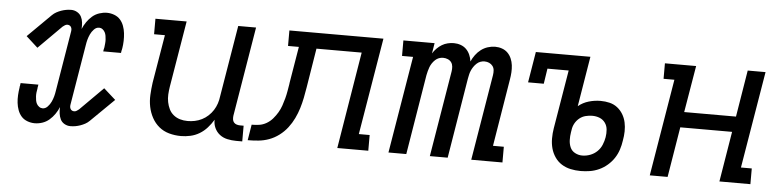

<svg xmlns="http://www.w3.org/2000/svg" viewBox="-39 -716 3677 901"><g transform="rotate(5 1800.0 -265.0)"><path d="M141 8Q123 8 106 1.5Q89 -5 78 -17.5Q67 -30 61 -46.5Q55 -63 53 -80.5Q51 -98 52 -116.5Q53 -135 56 -153Q56 -154 56 -155.5Q56 -157 56 -158L57 -159Q57 -161 57.5 -163Q58 -165 58 -167Q58 -169 58.5 -170.5Q59 -172 59 -174H143Q142 -173 142 -171Q142 -169 142 -168Q141 -165 140.5 -161.5Q140 -158 140 -155Q138 -146 137 -136.5Q136 -127 136.5 -118Q137 -109 138.5 -100Q140 -91 144 -83.5Q148 -76 155.5 -70.5Q163 -65 172 -65Q185 -65 195.5 -76Q206 -87 212 -100Q218 -113 221.5 -126Q225 -139 227 -153L274 -436Q275 -442 274.5 -447Q274 -452 271.5 -456.5Q269 -461 264.5 -463.5Q260 -466 254 -466Q248 -466 242.5 -462.5Q237 -459 232 -455L123 -346L68 -396L177 -504Q186 -513 197 -519Q208 -525 219.5 -529Q231 -533 242.5 -535Q254 -537 266 -537Q281 -537 294 -529.5Q307 -522 313.5 -509.5Q320 -497 321.5 -482Q323 -467 322 -452Q329 -469 340 -485Q351 -501 365.5 -513.5Q380 -526 398.5 -532Q417 -538 434 -538Q452 -538 469 -531.5Q486 -525 497 -512.5Q508 -500 514 -483.5Q520 -467 522 -449.5Q524 -432 523.5 -413.5Q523 -395 520 -377Q519 -376 519 -374.5Q519 -373 519 -372V-371Q518 -369 517.5 -367Q517 -365 517 -363Q517 -361 516.5 -359.5Q516 -358 516 -356H432Q433 -357 433 -359Q433 -361 433 -362Q434 -365 434.5 -368.5Q435 -372 436 -375Q437 -384 438 -393.5Q439 -403 438.5 -412Q438 -421 436.5 -430Q435 -439 431 -446.5Q427 -454 420 -459.5Q413 -465 403 -465Q390 -465 379.5 -454Q369 -443 363 -430Q357 -417 353.5 -404Q350 -391 348 -377L301 -94Q300 -88 300.5 -83Q301 -78 303.5 -73.5Q306 -69 310.5 -66.5Q315 -64 321 -64Q327 -64 332.5 -67.5Q338 -71 343 -75L452 -184L508 -134L398 -26Q389 -17 378 -11Q367 -5 355.5 -1Q344 3 332.5 5Q321 7 309 7Q294 7 281 -0.5Q268 -8 262 -20.5Q256 -33 254 -48Q252 -63 253 -78Q246 -61 235 -45Q224 -29 209.5 -16.5Q195 -4 177 2Q159 8 141 8Z M830 8Q801 8 774 0.5Q747 -7 726.5 -24Q706 -41 693 -65Q680 -89 674.5 -116Q669 -143 670.5 -172Q672 -201 676 -230L714 -457H663V-530H810L758 -218Q755 -199 754 -181Q753 -163 756.5 -145.5Q760 -128 767.5 -112.5Q775 -97 788.5 -86Q802 -75 819 -70Q836 -65 855 -65Q872 -65 889 -68.5Q906 -72 922 -80Q938 -88 951.5 -100.5Q965 -113 974.5 -128Q984 -143 989.5 -159.5Q995 -176 997 -193L1053 -530H1137L1067 -108Q1066 -99 1067 -91Q1068 -83 1073 -77Q1078 -71 1086 -68.5Q1094 -66 1102 -66H1119V8H1090Q1069 8 1048.5 3.5Q1028 -1 1012.5 -13Q997 -25 988.5 -43.5Q980 -62 981 -82Q969 -62 953 -44Q937 -26 917 -14Q897 -2 874.5 3Q852 8 830 8Z M1144 0 1156 -74Q1174 -74 1191.5 -76.5Q1209 -79 1225.5 -88.5Q1242 -98 1254.5 -112.5Q1267 -127 1276.5 -143Q1286 -159 1292 -176.5Q1298 -194 1302.5 -211Q1307 -228 1310 -245.5Q1313 -263 1316 -281V-283Q1316 -283 1316 -283Q1316 -283 1316 -283L1345 -457H1294V-530H1737L1661 -74H1712V0H1566L1641 -456H1428L1398 -271Q1394 -246 1389 -221Q1384 -196 1376.5 -171.5Q1369 -147 1357.5 -123Q1346 -99 1329.5 -77.5Q1313 -56 1291 -39.5Q1269 -23 1244.5 -14Q1220 -5 1194.5 -2.5Q1169 0 1144 0Z M1807 0 1883 -457H1831V-530H1978L1970 -481Q1978 -494 1989 -505Q2000 -516 2012.5 -523.5Q2025 -531 2039.5 -534.5Q2054 -538 2068 -538Q2085 -538 2100.5 -532.5Q2116 -527 2127 -516Q2138 -505 2144.5 -490Q2151 -475 2153 -459Q2160 -475 2171 -490Q2182 -505 2196.5 -516Q2211 -527 2228.5 -532.5Q2246 -538 2263 -538Q2280 -538 2295.5 -532.5Q2311 -527 2322 -516Q2333 -505 2339.5 -490Q2346 -475 2348 -458.5Q2350 -442 2349 -425Q2348 -408 2345 -391L2293 -74H2344V0H2197L2264 -404Q2266 -416 2265 -427.5Q2264 -439 2257.5 -447.5Q2251 -456 2241 -460.5Q2231 -465 2219 -465Q2209 -465 2199.5 -461.5Q2190 -458 2182 -450.5Q2174 -443 2168 -434Q2162 -425 2158 -415.5Q2154 -406 2152 -396.5Q2150 -387 2148 -377L2086 0H2002L2069 -404Q2071 -416 2070 -427.5Q2069 -439 2063 -447.5Q2057 -456 2046.5 -460.5Q2036 -465 2024 -465Q2014 -465 2004.5 -461.5Q1995 -458 1987 -450.5Q1979 -443 1973 -434Q1967 -425 1963.5 -415.5Q1960 -406 1957.5 -396.5Q1955 -387 1953 -377L1891 0Z M2712 8Q2688 8 2665 3Q2642 -2 2623 -14Q2604 -26 2591 -45Q2578 -64 2572 -86Q2566 -108 2566 -132.5Q2566 -157 2570 -181L2616 -457H2516L2505 -385H2431L2455 -530H2712L2673 -294Q2695 -312 2722.5 -320Q2750 -328 2778 -328Q2800 -328 2820.5 -323Q2841 -318 2857 -305.5Q2873 -293 2883.5 -275.5Q2894 -258 2898.5 -237.5Q2903 -217 2902.5 -195Q2902 -173 2898 -152Q2895 -130 2888 -108.5Q2881 -87 2868.5 -68Q2856 -49 2838 -33.5Q2820 -18 2799 -8.5Q2778 1 2756 4.5Q2734 8 2713 8H2712Q2712 8 2712 8Q2712 8 2712 8ZM2714 -65Q2733 -65 2751.5 -72Q2770 -79 2784 -92.5Q2798 -106 2805.5 -124Q2813 -142 2816 -160Q2819 -178 2817.5 -196Q2816 -214 2806 -228Q2796 -242 2780 -248.5Q2764 -255 2745 -255Q2730 -255 2714 -251Q2698 -247 2685 -236.5Q2672 -226 2664 -211.5Q2656 -197 2654 -181L2652 -169Q2649 -151 2649.5 -132.5Q2650 -114 2657 -98Q2664 -82 2680 -73.5Q2696 -65 2714 -65Z M3038 0 3114 -457H3063V-530H3210L3173 -310H3417L3453 -530H3537L3461 -74H3512V0H3366L3405 -237H3161L3122 0Z"/></g></svg>

Font: Iosevka Slab Extended
Style: Italic
Weight: 400
Width: 7
Italic angle: -9°
Monospace: yes
Designer: Belleve Invis
Foundry: Belleve Invis
Version: Version 11.1.0; ttfautohint (v1.8.3)